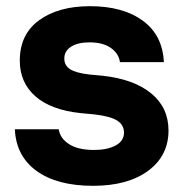

<svg xmlns="http://www.w3.org/2000/svg" viewBox="-20 -584 596 621"><path d="M28 -166H170Q174 -137 203 -118Q232 -99 284 -99Q327 -99 354 -113.5Q381 -128 381 -155Q381 -180 359 -194Q337 -208 285 -214L242 -218Q145 -228 94.5 -272.5Q44 -317 44 -388Q44 -473 106.5 -518.5Q169 -564 271 -564Q378 -564 442 -517Q506 -470 510 -383H368Q364 -411 338.5 -429Q313 -447 269 -447Q232 -447 210 -433Q188 -419 188 -395Q188 -372 207 -360Q226 -348 269 -343L312 -339Q413 -328 469 -282Q525 -236 525 -162Q525 -80 459 -31.5Q393 17 281 17Q165 17 98.5 -31Q32 -79 28 -166Z"/></svg>

Font: Sora-SIA
Style: Bold
Weight: 700
Designer: Jonathan Barnbrook, Julián Moncada
Foundry: Barnbrook Fonts
Version: Version 2.000